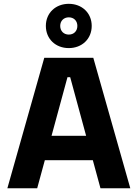

<svg xmlns="http://www.w3.org/2000/svg" viewBox="-20 -1010 738 1030"><path d="M19.5 0H179.5L220.5 -150.5H478L519 0H679L480.5 -700H217.5ZM349 -752C419 -752 472 -800.5 472 -871C472 -941 419 -989.5 349 -989.5C279 -989.5 226 -941 226 -871C226 -800.5 279 -752 349 -752ZM349 -824.5C322.5 -824.5 303 -843 303 -871C303 -898.5 322.5 -917 349 -917C376 -917 395 -898.5 395 -871C395 -843 376 -824.5 349 -824.5ZM256.5 -281.5 342 -596H356.5L442 -281.5Z"/></svg>

Font: MCL Standard Bold
Style: Regular
Weight: 700
Designer: Květoslav Bartoš
Foundry: Florian Karsten
Version: Version 1.001;Glyphs 3.2.3 (3260)